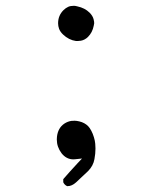

<svg xmlns="http://www.w3.org/2000/svg" viewBox="-20 -657 540 655"><path d="M239.3 -517.1Q241.7 -517.1 245.6 -517.1Q249.5 -517.1 255.9 -518.1Q269.5 -520.5 280.3 -531.2Q295.4 -546.4 299.8 -569.3Q301.3 -574.7 301.3 -577.4Q301.3 -580.1 301 -583Q300.8 -585.9 299.3 -591.3Q296.4 -603 285.6 -613.8Q269.5 -629.9 243.7 -635.3Q236.8 -637.2 232.4 -637.2Q220.2 -637.2 212.9 -633.8Q204.1 -629.9 196.3 -622.1Q178.2 -604 178.2 -577.6Q178.2 -567.9 181.6 -558.6Q185.5 -548.3 195.3 -539.1Q214.8 -520.5 239.3 -517.1ZM210.9 -22Q225.1 -22 239.3 -34.7Q269.5 -62.5 280.3 -73.2Q298.3 -91.3 302.2 -114.3Q305.7 -132.8 305.7 -150.4Q305.7 -157.2 304.9 -166.7Q304.2 -176.3 300.5 -188.5Q296.9 -200.7 291.5 -210.9Q286.1 -221.2 280.5 -226.8Q274.9 -232.4 267.3 -236.6Q259.8 -240.7 250.5 -242.9Q241.2 -245.1 234.6 -245.1Q228 -245.1 223.6 -244.6Q210.9 -242.7 199.7 -235.4Q177.7 -220.7 174.3 -190.4Q173.8 -185.5 173.8 -181.2Q173.8 -155.8 189.9 -134.3Q206.5 -113.3 230.5 -113.3Q233.9 -113.3 237.3 -113.8L259.8 -116.2L244.1 -99.6Q218.3 -71.8 195.8 -45.9V-35.2Q200.2 -25.9 209 -22Q210 -22 210.9 -22Z"/></svg>

Font: NaikaiFont
Style: Light
Weight: 300
Version: Version 1.89